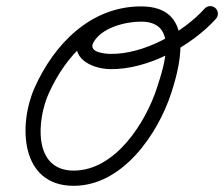

<svg xmlns="http://www.w3.org/2000/svg" viewBox="-20 -586 735 630"><path d="M468 -540C468 -553.8 456.8 -565 443 -565C277.6 -565 157.9 -441.5 94.1 -299.5C39.6 -178.1 45.2 24.3 222.6 23.7C382.6 23.3 498.2 -146.2 542.2 -281.5C578.4 -392.6 613.6 -565 443 -565C371.4 -565 277.9 -536.4 242.1 -469.4C203.2 -396.5 280.7 -360.4 340.9 -359.2C464.1 -356.8 607.3 -434.4 688.5 -524.2C697.8 -534.5 697 -550.3 686.8 -559.5C676.5 -568.8 660.7 -568 651.5 -557.8C580 -478.7 450.5 -407.1 341.9 -409.2C322.4 -409.6 269.5 -414.4 286.2 -445.9C312.6 -495.4 391 -515 443 -515C567.2 -515 519 -371.6 494.7 -297C457.9 -184 358.7 -26.7 222.4 -26.2C86.2 -25.8 101.8 -194.6 139.7 -279C195.2 -402.6 298.1 -515 443 -515C456.8 -515 468 -526.2 468 -540Z"/></svg>

Font: FRB American Cursive Guidelines Arrows Semibold
Style: Italic
Weight: 600
Italic angle: -25°
Version: Version 2.0;Modular Font Editor K font №1